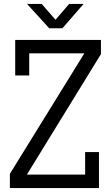

<svg xmlns="http://www.w3.org/2000/svg" viewBox="-20 -952 561 972"><path d="M116 -68H411V-182H481V0H30V-72L407 -682H128V-570H57V-750H491V-678ZM296 -809H229L117 -932H191L261 -852L330 -932H403Z"/></svg>

Font: Kelly Slab
Style: Regular
Weight: 400
Designer: Denis Masharov
Foundry: Denis Masharov
Version: Version 1.001